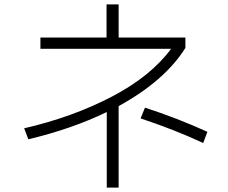

<svg xmlns="http://www.w3.org/2000/svg" viewBox="-20 -819 1040 874"><path d="M824 -601Q730 -451 520 -336V35H466V-309Q307 -232 109 -185L90 -235Q308 -285 487 -378Q666 -471 759 -597H164V-648H465V-799H520V-648H824ZM640 -329Q785 -282 924 -219L905 -168Q774 -229 620 -280Z"/></svg>

Font: IBM Plex Sans JP Light
Style: Regular
Weight: 300
Designer: Mike Abbink; Paul van der Laan; Pieter van Rosmalen; Wujin Sim; Yejin Wi; Jinhee Kim; Boomi Park; Yona Kim; Kichan Ma
Foundry: Sandoll Inc.
Version: Version 1.002